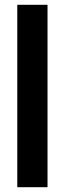

<svg xmlns="http://www.w3.org/2000/svg" viewBox="-20 -750 270 800"><path d="M52 30V-730H178V30Z"/></svg>

Font: Tektur SemiCondensed SemiBold
Style: Regular
Weight: 600
Width: 4
Designer: Adam Jagosz
Foundry: Adam Jagosz
Version: Version 1.005;gftools[0.9.30]